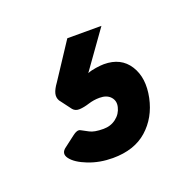

<svg xmlns="http://www.w3.org/2000/svg" viewBox="-60 -88 373 370"><g transform="rotate(-20 126.5 96.5)"><path d="M115 220Q88 220 65 211Q42 202 33 190Q24 178 37 169L58 153Q68 145 74 148Q80 151 89 156Q98 161 117 161Q132 161 143 152.5Q154 144 157 131Q160 119 152.5 110.5Q145 102 130 102Q118 102 107 105.5Q96 109 87 109.5Q78 110 73 104L55 80Q51 73 53 65Q55 57 63 46L111 -27H181L126 50Q133 47 143.5 45.5Q154 44 160 44Q195 44 211.5 70Q228 96 220 135Q212 173 185.5 196.5Q159 220 115 220Z"/></g></svg>

Font: Rubik
Style: Bold Italic
Weight: 700
Italic angle: -12°
Designer: Hubert and Fischer
Foundry: Hubert and Fischer
Version: Version 2.300;gftools[0.9.30]